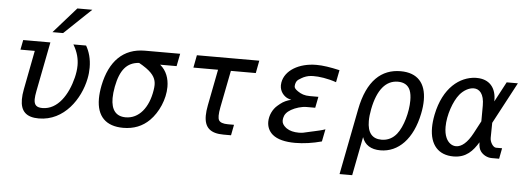

<svg xmlns="http://www.w3.org/2000/svg" viewBox="-59 -982 3734 1368"><g transform="rotate(5 1808.0 -298.5)"><path d="M280.8 -621.1H356.9L549.8 -804.7H442.9ZM236.8 0C419.4 0 529.3 -167 558.6 -311.5C564.5 -339.8 566.9 -366.7 566.9 -392.1C566.9 -454.6 551.3 -506.8 527.8 -546.9H437C468.8 -494.1 479.5 -445.8 479.5 -400.4C479.5 -369.6 474.6 -340.3 467.8 -312.5C437 -188.5 366.2 -76.2 256.3 -76.2C213.9 -76.2 196.3 -92.8 196.3 -134.3C196.3 -149.9 199.2 -169.4 203.6 -192.9L272.5 -546.9H78.1L64.5 -477.1H167L113.3 -198.2C107.9 -170.9 105.5 -147 105.5 -125.5C105.5 -40 147.9 0 236.8 0Z M841.8 14.2C917.5 14.2 979.5 -10.7 1028.8 -59.6C1088.4 -118.7 1130.9 -215.3 1130.9 -303.7C1130.9 -363.3 1111.8 -418.9 1065.4 -457H1183.1L1200.7 -546.9H949.2C793.5 -546.9 697.8 -448.7 662.1 -272.9C655.3 -238.3 651.9 -206.5 651.9 -177.7C651.9 -51.3 718.8 14.2 841.8 14.2ZM853 -62C784.2 -62 748.5 -105.5 748.5 -190.4C748.5 -214.4 751.5 -242.2 757.3 -272.9C780.8 -394 828.1 -450.7 915 -456.5C930.7 -447.8 947.8 -438 967.8 -423.8C1022.9 -384.3 1038.6 -349.6 1038.6 -309.6C1038.6 -297.9 1037.1 -285.6 1035.2 -272.9C1015.6 -145 947.3 -62 853 -62Z M1558.6 0H1612.3L1627 -76.2H1584C1548.8 -76.2 1526.9 -84 1518.1 -99.6C1514.2 -106.9 1512.2 -117.2 1512.2 -131.8C1512.2 -147.5 1514.6 -168 1519.5 -192.9L1571.3 -457H1749.5L1766.6 -546.9H1320.3L1303.2 -457H1479.5L1429.2 -198.2C1423.8 -170.4 1420.9 -146 1420.9 -124C1420.9 -38.6 1464.4 0 1558.6 0Z M2071.8 14.2C2130.9 14.2 2197.3 4.9 2261.2 -12.7L2278.8 -101.1C2260.7 -93.8 2218.8 -84 2192.4 -78.6L2185.1 -77.1L2122.6 -63C2112.3 -61.5 2104 -60.5 2091.3 -60.5C2056.6 -60.5 2025.9 -67.9 2004.9 -82.5C2002.4 -84 2000.5 -85.9 1998 -87.4C1979 -102.5 1969.7 -118.7 1969.7 -135.7C1969.7 -143.6 1971.2 -152.8 1972.2 -156.7C1976.6 -178.7 1991.2 -199.2 2022 -216.8C2052.7 -234.4 2095.7 -247.6 2131.3 -247.6H2192.9L2208.5 -327.1H2146.5C2109.4 -327.1 2085 -336.4 2060.1 -353.5C2039.6 -367.7 2033.7 -377 2033.7 -388.2C2033.7 -392.1 2034.2 -396.5 2035.2 -400.9C2038.6 -416.5 2043.5 -426.3 2054.7 -435.1L2076.2 -448.7C2094.2 -460 2121.6 -469.7 2146 -470.7L2161.1 -471.2C2198.2 -472.2 2263.7 -463.4 2324.7 -441.9L2341.8 -529.3C2273.4 -544.9 2221.2 -552.7 2175.8 -552.7C2049.3 -552.7 1951.7 -492.7 1937 -406.2C1936 -399.4 1935.1 -392.6 1935.1 -386.2C1935.1 -337.9 1967.8 -309.1 1988.8 -298.8C1996.6 -294.9 2008.8 -291 2018.1 -289.1C1989.3 -282.7 1963.4 -271 1940.9 -252.9L1923.3 -238.3C1890.6 -210.9 1868.2 -164.6 1868.2 -119.1C1868.2 -85.9 1880.4 -53.2 1909.2 -28.8C1944.8 1 2001 14.2 2071.8 14.2Z M2406.7 208H2497.1L2550.8 -68.8C2568.8 -14.6 2613.8 14.2 2681.6 14.2C2810.1 14.2 2911.1 -88.4 2948.2 -271C2955.6 -306.2 2959 -338.9 2959 -368.2C2959 -489.7 2898.4 -560.1 2776.9 -560.1C2641.1 -560.1 2539.1 -472.2 2498.5 -263.7ZM2682.6 -62C2616.2 -62 2581.5 -103.5 2581.5 -187C2581.5 -211.9 2584.5 -240.7 2590.8 -272.9C2618.7 -415 2679.2 -483.9 2764.2 -483.9C2806.6 -483.9 2837.4 -466.8 2852.1 -430.7C2859.9 -411.6 2863.3 -386.2 2863.3 -357.9C2863.3 -275.9 2834 -168.9 2791 -115.2C2764.6 -82 2728.5 -62 2682.6 -62Z M3203.6 12.2C3295.4 12.2 3341.8 -41.5 3380.4 -104.5C3380.9 -74.2 3386.2 -55.2 3396.5 -41C3413.6 -16.6 3445.3 0 3475.6 0H3529.8L3544.4 -76.2H3501C3480 -76.2 3456.5 -112.8 3457 -143.6L3458.5 -250.5L3616.2 -546.9H3536.1L3460 -403.8C3462.9 -502.9 3410.2 -559.6 3321.3 -559.6H3313C3200.7 -555.2 3084 -468.8 3044.4 -272.9C3037.6 -238.8 3034.2 -207.5 3034.2 -179.2C3034.2 -55.7 3096.7 12.2 3203.6 12.2ZM3215.8 -62C3185.5 -62 3159.2 -82 3144.5 -114.3C3134.3 -136.2 3129.9 -164.1 3129.9 -193.4C3129.9 -277.3 3166 -379.4 3207 -429.2C3233.9 -461.9 3272.5 -483.9 3306.2 -483.9C3346.7 -483.9 3381.3 -451.7 3380.9 -367.2L3380.4 -254.4L3333.5 -166C3295.4 -94.2 3254.4 -62 3215.8 -62Z"/></g></svg>

Font: Hack
Style: Oblique
Weight: 400
Italic angle: -12°
Monospace: yes
Designer: Christopher Simpkins
Foundry: Christopher Simpkins
Version: Version 2.010